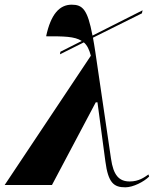

<svg xmlns="http://www.w3.org/2000/svg" viewBox="-52 -790 676 820"><path d="M-32 0H170L357 -353H364V-355L398 -101C410 -9 434 10 483 10C517 10 563 -14 585 -36L582 -45C565 -33 541 -15 502 -15C456 -15 432 -42 422 -113L355 -569C352 -591 348 -611 345 -629L554 -733L557 -746L343 -638C322 -751 300 -770 254 -770C202 -770 165 -729 145 -635C219 -635 267 -635 297 -615L206 -569L204 -558L306 -609C320 -597 329 -579 336 -552Z"/></svg>

Font: Noto Serif Display Black
Style: Italic
Weight: 900
Italic angle: -12°
Designer: Monotype Design Team
Foundry: Monotype Imaging Inc.
Version: Version 2.009